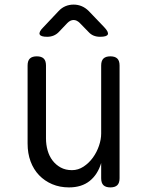

<svg xmlns="http://www.w3.org/2000/svg" viewBox="-20 -805 640 835"><path d="M420 -224V-520Q420 -541 430 -550.5Q440 -560 460 -560Q480 -560 490 -550.5Q500 -541 500 -520V-30Q500 -9 490 0.5Q480 10 460 10Q440 10 430 0.5Q420 -9 420 -30V-96Q405 -46 370 -18Q335 10 280 10Q240 10 207 -4Q174 -18 150 -43Q126 -68 113 -103Q100 -138 100 -181V-520Q100 -541 110 -550.5Q120 -560 140 -560Q160 -560 170 -550.5Q180 -541 180 -520V-203Q180 -176 187 -151Q194 -126 208.5 -107Q223 -88 244 -76.5Q265 -65 293 -65Q320 -65 343.5 -80.5Q367 -96 384 -119.5Q401 -143 410.5 -171Q420 -199 420 -224ZM185 -645Q157 -645 152.5 -655.5Q148 -666 168 -686L235 -757Q248 -771 264.5 -778Q281 -785 300 -785Q319 -785 335.5 -778Q352 -771 366 -757L433 -687Q453 -666 449 -655.5Q445 -645 415 -645Q400 -645 387.5 -650Q375 -655 365 -666L327 -705Q314 -718 300 -718Q286 -718 273 -705L235 -665Q225 -655 212.5 -650Q200 -645 185 -645Z"/></svg>

Font: Maple Mono Light
Style: Regular
Weight: 300
Monospace: yes
Designer: subframe7536
Version: Version 7.000